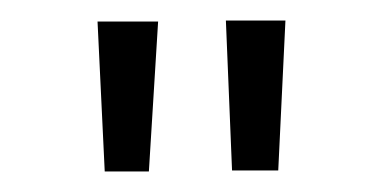

<svg xmlns="http://www.w3.org/2000/svg" viewBox="-20 -791 374 187"><path d="M125 -624H82L75 -770H134ZM258 -771 251 -625H206L200 -771Z"/></svg>

Font: SUIT Light
Style: Regular
Weight: 300
Designer: Sunn Youn; Korean Glyphs from Source Han Sans (Sandoll Communications; Soo-young Jang, Joo-yeon Kang)
Foundry: Sunn
Version: Version 1.006